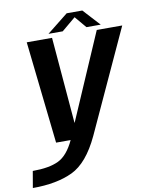

<svg xmlns="http://www.w3.org/2000/svg" viewBox="-145 -790 864 1095"><g transform="rotate(-10 286.5 -242.0)"><path d="M130.5 0H345.5L618 -592.5H470.5L254.5 -93.5H253.5L211.5 -592.5H65ZM-45 232Q94 232 185.8 188.5Q277.5 145 345.5 0L215 -0.5Q176 83.5 121.5 109.8Q67 136 -28.5 136ZM195.5 -618.5H278L358.5 -686L415.5 -618.5H498L408.5 -716H318Z"/></g></svg>

Font: Anybody Thin SemiBold
Style: Italic
Weight: 600
Italic angle: -10°
Version: Version 1.113;gftools[0.9.25]